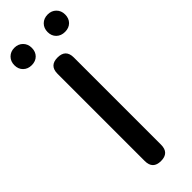

<svg xmlns="http://www.w3.org/2000/svg" viewBox="-328 -945 965 965"><g transform="rotate(-45 154.5 -462.0)"><path d="M155 0Q97 0 97 -58V-678Q97 -736 155 -736Q213 -736 213 -678V-368V-58Q213 0 155 0ZM36 -800Q9 -800 -8.5 -817Q-26 -834 -26 -861.5Q-26 -889 -8.5 -906.5Q9 -924 36 -924Q63 -924 80.5 -906.5Q98 -889 98 -862Q98 -834 81 -817Q64 -800 36 -800ZM273 -800Q245 -800 227.5 -817Q210 -834 210 -861.5Q210 -889 227.5 -906.5Q245 -924 273 -924Q300 -924 317.5 -906.5Q335 -889 335 -862Q335 -834 318 -817Q301 -800 273 -800Z"/></g></svg>

Font: GenSenRounded TW M
Style: Regular
Weight: 500
Version: Version 1.501;PS 1;hotconv 16.6.51;makeotf.lib2.5.65220